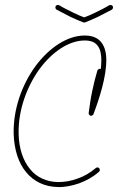

<svg xmlns="http://www.w3.org/2000/svg" viewBox="-20 -723 475 773"><path d="M430 -684C435 -687 436 -693 434 -698C431 -703 425 -704 420 -702C402 -691 383 -682 365 -673C349 -665 333 -658 319 -653C305 -658 289 -665 273 -673C255 -682 236 -691 218 -702C213 -704 207 -703 204 -698C202 -693 203 -687 208 -684C227 -674 246 -664 264 -655C283 -646 300 -639 315 -633C318 -632 320 -632 323 -633C338 -639 355 -646 374 -655C392 -664 411 -674 430 -684ZM379 -32C383 -35 383 -42 379 -46C376 -50 369 -50 365 -46C344 -28 319 -13 292 -4C266 6 239 10 213 10C167 9 128 -9 101 -42C73 -76 56 -125 55 -185C53 -280 88 -374 139 -445C190 -514 257 -560 321 -560C346 -560 363 -553 373 -539C384 -525 388 -505 388 -481C388 -470 387 -458 386 -445L385 -446C380 -447 374 -444 372 -439C364 -412 357 -384 351 -355C345 -327 341 -297 337 -268C337 -266 337 -264 338 -263C338 -262 338 -262 339 -262C340 -260 341 -258 343 -258C344 -257 344 -257 345 -257H346C348 -257 350 -257 351 -258C352 -258 352 -258 352 -259C354 -260 356 -261 356 -263C368 -294 381 -332 391 -370C401 -408 408 -447 408 -481C408 -510 402 -534 389 -551C376 -569 354 -580 321 -580C251 -580 178 -531 123 -457C69 -383 33 -285 35 -185C37 -119 55 -66 85 -30C116 8 160 29 213 30C240 31 270 25 299 15C328 4 356 -11 379 -32Z"/></svg>

Font: Mistral SingleLine OTF-SVG Regular
Style: Regular
Weight: 300
Designer: François Chastanet, Élisa Garzelli, Anais Alves, Morgane Autin
Foundry: institut supérieur des arts et du design Toulouse / isdaT
Version: Version 1.000;hotconv 1.0.117;makeotfexe 2.5.65602 DEVELOPME